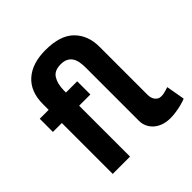

<svg xmlns="http://www.w3.org/2000/svg" viewBox="-196 -892 1051 1051"><g transform="rotate(-45 329.5 -366.0)"><path d="M659 -17Q658 -16 647 -12Q636 -8 618 -3.5Q600 1 577.5 4.5Q555 8 533 8Q501 8 476.5 -1Q452 -10 435 -25.5Q418 -41 409 -61Q400 -81 400 -104V-517Q400 -539 396.5 -559Q393 -579 383.5 -594Q374 -609 357.5 -617.5Q341 -626 316 -626Q267 -626 247.5 -595Q228 -564 227 -514V-496H314V-394H227V0H93V-394H24V-496H93V-540Q93 -637 151 -688.5Q209 -740 312 -740Q426 -740 480 -686Q534 -632 534 -544V-171Q534 -161 536.5 -150.5Q539 -140 545 -131.5Q551 -123 560 -117.5Q569 -112 582 -112Q591 -112 601 -114Q611 -116 619.5 -118.5Q628 -121 634 -123Q640 -125 640 -125Z"/></g></svg>

Font: Oxford Sans
Style: Bold
Weight: 700
Designer: Matt McInerney, Pablo Impallari, Rodrigo Fuenzalida
Foundry: Matt McInerney, Pablo Impallari, Rodrigo Fuenzalida
Version: Version 3.000g; ttfautohint (v1.5) -l 8 -r 28 -G 28 -x 14 -D